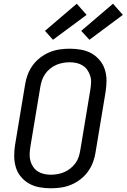

<svg xmlns="http://www.w3.org/2000/svg" viewBox="-20 -1005 681 1033"><path d="M254 8Q222 8 192 2.5Q162 -3 137 -17Q112 -31 93 -53.5Q74 -76 65.5 -104Q57 -132 56.5 -162.5Q56 -193 61 -225L115 -550Q119 -577 129 -603.5Q139 -630 156 -653.5Q173 -677 196.5 -695Q220 -713 246.5 -724Q273 -735 300.5 -739Q328 -743 355 -743Q387 -743 417 -737.5Q447 -732 472 -718Q497 -704 516 -681.5Q535 -659 544 -631Q553 -603 553 -572.5Q553 -542 548 -510L494 -185Q490 -158 480 -131.5Q470 -105 453 -81.5Q436 -58 412.5 -40Q389 -22 362.5 -11Q336 0 308.5 4Q281 8 254 8ZM254 -65Q272 -65 291 -68.5Q310 -72 327 -79.5Q344 -87 359.5 -99.5Q375 -112 386.5 -128Q398 -144 403.5 -161.5Q409 -179 412 -197L466 -522Q469 -542 470 -560.5Q471 -579 465.5 -596.5Q460 -614 450 -628.5Q440 -643 425 -652.5Q410 -662 392 -666Q374 -670 355 -670Q337 -670 318 -666.5Q299 -663 282 -655.5Q265 -648 249.5 -635.5Q234 -623 223 -607Q212 -591 206 -573.5Q200 -556 197 -538L143 -213Q140 -193 139.5 -174.5Q139 -156 144 -138.5Q149 -121 159 -106.5Q169 -92 184 -82.5Q199 -73 217 -69Q235 -65 254 -65ZM461 -791 417 -839 588 -985 641 -925ZM265 -791 222 -839 393 -985 446 -925Z"/></svg>

Font: Iosevka Custom Oblique
Style: Regular
Weight: 400
Italic angle: -9°
Designer: Belleve Invis
Foundry: Belleve Invis
Version: Version 27.0.1